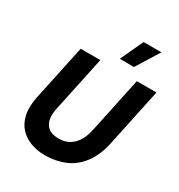

<svg xmlns="http://www.w3.org/2000/svg" viewBox="-227 -1145 1219 1307"><g transform="rotate(30 382.5 -492.0)"><path d="M319.4 10Q261 10 209.6 -8.6Q158.2 -27.2 122.2 -65.6Q86.2 -104 73.2 -163.8Q60.2 -223.6 77.6 -306.4L169.8 -740H324.2L231.2 -301.6Q215 -225 243.5 -180.1Q272 -135.2 344.6 -135.2Q391.2 -135.2 425.8 -155Q460.4 -174.8 483.8 -212.3Q507.2 -249.8 518 -301.6L611 -740H765.4L670 -289.6Q647.4 -182.6 597 -116.2Q546.6 -49.8 475.7 -19.9Q404.8 10 319.4 10ZM658 -993.8 545.6 -813.4 434.6 -814.4 518 -993.8Z"/></g></svg>

Font: Be Vietnam Pro Variable Thin
Style: Italic
Weight: 100
Italic angle: -12°
Designer: Lam Bao, Tony Le, Vietanh Nguyen
Foundry: Yellow Type Foundry
Version: Version 1.002